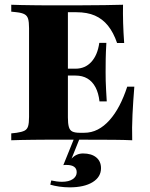

<svg xmlns="http://www.w3.org/2000/svg" viewBox="-20 -591 631 809"><path d="M172.6 -2.4Q147.6 -2.4 120.6 -2Q93.5 -1.6 69 -1.2Q44.4 -0.8 27.4 0V-29L50 -31.5Q71.8 -34.7 83.1 -40.3Q94.4 -46 98.4 -59.3Q102.4 -72.6 102.4 -98.4V-472.6Q102.4 -498.4 98.4 -511.7Q94.4 -525 83.1 -531Q71.8 -537.1 50 -539.5L27.4 -541.9V-571Q44.4 -570.2 69 -569.8Q93.5 -569.4 120.6 -569Q147.6 -568.5 172.6 -568.5H184.7H306.5Q375 -568.5 420.6 -569.4Q466.1 -570.2 498.4 -571Q497.6 -534.7 498.8 -494.4Q500 -454 503.2 -409.7H473.4Q458.1 -454 435.1 -482.7Q412.1 -511.3 379.8 -525.4Q347.6 -539.5 301.6 -539.5H266.1V-96Q266.1 -70.2 270.2 -56Q274.2 -41.9 285.1 -36.7Q296 -31.5 316.1 -31.5H334.7Q365.3 -31.5 391.9 -45.2Q418.5 -58.9 441.5 -84.7Q464.5 -110.5 483.1 -146Q501.6 -181.5 516.1 -225.8H546Q541.1 -165.3 538.3 -108.9Q535.5 -52.4 537.1 0Q504.8 -1.6 458.1 -2Q411.3 -2.4 341.1 -2.4H184.7ZM230.6 -272.6V-301.6H387.1V-272.6ZM399.2 -163.7Q395.2 -199.2 382.3 -223.4Q369.4 -247.6 348.4 -260.1Q327.4 -272.6 298.4 -272.6V-301.6Q338.7 -301.6 364.9 -330.2Q391.1 -358.9 398.4 -410.5H428.2Q425.8 -368.5 425.4 -341.9Q425 -315.3 425 -287.1Q425 -268.5 425.4 -250.8Q425.8 -233.1 427 -212.5Q428.2 -191.9 429.8 -163.7ZM273.4 198.4Q251.6 198.4 229.4 195.2Q207.3 191.9 191.9 187.1L196 169.4Q206.5 171.8 218.5 173.4Q230.6 175 241.1 175Q270.2 175 286.7 163.7Q303.2 152.4 303.2 134.7Q303.2 119.4 292.3 111.7Q281.5 104 260.5 104Q257.3 104 253.6 104Q250 104 246.8 104.8L296 -16.9H319.4L281.5 77.4Q291.9 66.1 304 60.9Q316.1 55.6 329.8 55.6Q365.3 55.6 385.5 72.2Q405.6 88.7 405.6 117.7Q405.6 154.8 370.2 176.6Q334.7 198.4 273.4 198.4Z"/></svg>

Font: Playfair 5pt SemiExpanded Light Black
Style: Regular
Weight: 900
Version: Version 2.203